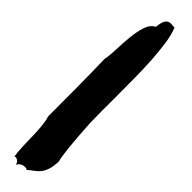

<svg xmlns="http://www.w3.org/2000/svg" viewBox="-69 -414 742 742"><g transform="rotate(-45 302.0 -43.5)"><path d="M654.3 -68.4Q676.8 -66.4 687 -61.5Q697.3 -56.6 701.2 -49.3Q705.1 -42 704.1 -33.2Q703.1 -24.4 703.1 -15.6Q677.7 -4.9 639.2 1Q600.6 6.8 554.7 9.8Q508.8 12.7 459 13.2Q409.2 13.7 362.3 13.7Q315.4 13.7 275.4 13.7Q235.4 13.7 209 14.6Q127.9 19.5 83 24.4Q38.1 29.3 21.5 34.2Q-7.8 33.2 -24.9 27.3Q-42 21.5 -52.7 12.7Q-63.5 3.9 -71.3 -7.3Q-79.1 -18.6 -89.8 -30.3Q-84 -38.1 -87.4 -52.7Q-90.8 -67.4 -105.5 -74.2Q-93.8 -76.2 -87.9 -85.9Q-82 -95.7 -86.9 -100.6Q-62.5 -104.5 -34.7 -105.5Q-6.8 -106.4 20.5 -106.9Q47.9 -107.4 72.3 -109.9Q96.7 -112.3 115.2 -118.2Q190.4 -118.2 272.5 -118.7Q354.5 -119.1 425.8 -121.1Q451.2 -116.2 485.8 -115.2Q520.5 -114.3 554.2 -110.8Q587.9 -107.4 615.7 -98.6Q643.6 -89.8 654.3 -68.4Z"/></g></svg>

Font: Permanent Marker
Style: Regular
Weight: 400
Designer: Font Diner, Inc
Foundry: Font Diner, Inc
Version: Version 1.000